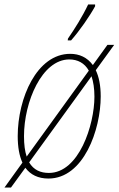

<svg xmlns="http://www.w3.org/2000/svg" viewBox="-42 -786 529 856"><path d="M260 -606H275C313 -649 358 -714 382 -758V-766H351C325 -711 290 -656 261 -614ZM-22 50H7L71 -38C94 -7 128 10 174 10C331 10 407 -208 407 -356C407 -405 399 -444 385 -473L467 -586H437L372 -496C347 -530 312 -546 271 -546C122 -546 37 -348 37 -179C37 -131 44 -91 58 -61ZM65 -179C65 -332 145 -521 267 -521C304 -521 335 -505 354 -471L77 -88C69 -111 65 -141 65 -179ZM176 -15C139 -15 108 -28 88 -62L366 -446C374 -422 379 -392 379 -355C379 -229 310 -15 176 -15Z"/></svg>

Font: Noto Serif Condensed Thin
Style: Italic
Weight: 100
Width: 3
Italic angle: -12°
Designer: Monotype Design Team
Foundry: Monotype Imaging Inc.
Version: Version 2.013